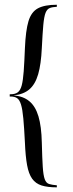

<svg xmlns="http://www.w3.org/2000/svg" viewBox="-20 -651 314 825"><path d="M224.2 154Q184.7 154 158.9 146Q133.1 137.9 118.1 116.9Q103.2 96 96.4 58.5Q89.5 21 87.1 -37.9Q83.9 -102.4 80.2 -141.9Q76.6 -181.5 70.2 -202Q63.7 -222.6 53.2 -229.4Q42.7 -236.3 25.8 -236.3H21.8V-246H25.8Q45.2 -246 56.5 -254.4Q67.7 -262.9 73.4 -284.3Q79 -305.6 81.9 -344.8Q84.7 -383.9 87.1 -444.4Q90.3 -520.2 102.4 -560.1Q114.5 -600 143.1 -615.3Q171.8 -630.6 224.2 -630.6V-621.8Q205.6 -621 194 -616.5Q182.3 -612.1 175.8 -596Q169.4 -579.8 166.1 -544Q162.9 -508.1 159.7 -444.4Q156.5 -375 144 -331.9Q131.5 -288.7 106 -266.9Q80.6 -245.2 37.9 -241.1Q79.8 -237.9 106 -216.1Q132.3 -194.4 145.2 -151.2Q158.1 -108.1 159.7 -37.9Q161.3 28.2 163.7 65.3Q166.1 102.4 172.2 119Q178.2 135.5 190.7 139.5Q203.2 143.5 224.2 145.2Z"/></svg>

Font: Playfair 144pt SemiCondensed Light
Style: Regular
Weight: 300
Width: 4
Designer: Claus Eggers Sørensen
Foundry: Claus Eggers Sørensen
Version: Version 2.203